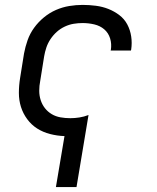

<svg xmlns="http://www.w3.org/2000/svg" viewBox="-20 -548 640 783"><path d="M208 215 243 7Q213 6 184 -1.5Q155 -9 131.5 -24Q108 -39 91 -62Q74 -85 65.5 -112Q57 -139 57 -169Q57 -199 62 -230L78 -330Q83 -357 92.5 -384Q102 -411 119 -434.5Q136 -458 159 -477Q182 -496 208.5 -507.5Q235 -519 262.5 -523.5Q290 -528 317 -528Q344 -528 371 -524.5Q398 -521 422 -511.5Q446 -502 466.5 -486.5Q487 -471 499 -448.5Q511 -426 515 -399.5Q519 -373 515 -346L514 -342H431L432 -344Q436 -369 429 -391.5Q422 -414 405 -428.5Q388 -443 364.5 -448.5Q341 -454 317 -454Q299 -454 280.5 -451Q262 -448 244 -439.5Q226 -431 211.5 -418Q197 -405 186 -388.5Q175 -372 169 -354Q163 -336 160 -318L144 -218Q140 -198 140 -178Q140 -158 146 -139.5Q152 -121 163.5 -106.5Q175 -92 191 -82.5Q207 -73 226.5 -69.5Q246 -66 267 -66Q285 -66 304 -69Q323 -72 341 -79L292 215Z"/></svg>

Font: Iosevka Aile
Style: Italic
Weight: 400
Italic angle: -9°
Designer: Belleve Invis
Foundry: Belleve Invis
Version: Version 28.0.1; ttfautohint (v1.8.4)